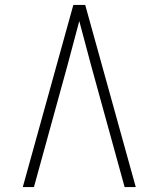

<svg xmlns="http://www.w3.org/2000/svg" viewBox="-20 -755 640 775"><path d="M72 0 140 -245 276 -735H324L528 0H483L348 -490Q336 -535 324 -580Q312 -625 300 -670Q288 -625 276 -580Q264 -535 252 -490L117 0Z"/></svg>

Font: Zed Sans Extralight Extended
Style: Regular
Weight: 200
Width: 7
Designer: Belleve Invis
Foundry: Belleve Invis
Version: Version 1.0.0; ttfautohint (v1.8.4)